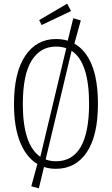

<svg xmlns="http://www.w3.org/2000/svg" viewBox="-20 -906 608 1043"><path d="M512 -341Q512 -169 451.5 -79Q391 11 284 11Q248 11 219 1L191 117L150 106L183 -15Q123 -51 89.5 -133Q56 -215 56 -340Q56 -513 117.5 -603.5Q179 -694 284 -694Q318 -694 348 -685L378 -807L419 -795L384 -669Q446 -634 479 -552.5Q512 -471 512 -341ZM199 -54 340 -644Q315 -653 284 -653Q199 -653 151.5 -576.5Q104 -500 104 -340Q104 -120 199 -54ZM464 -341Q464 -568 369 -630L228 -40Q252 -30 284 -30Q463 -30 464 -341ZM345 -886 366 -846 206 -770 193 -797Z"/></svg>

Font: Fira Sans Extra Condensed ExtraLight
Style: Regular
Weight: 275
Width: 1
Designer: Carrois Corporate & Edenspiekermann AG
Foundry: Carrois Corporate GbR & Edenspiekermann AG
Version: Version 4.203